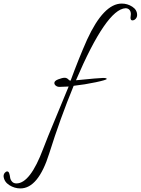

<svg xmlns="http://www.w3.org/2000/svg" viewBox="-275 -604 787 1074"><path d="M455 -505 457 -525Q457 -540 449 -549Q441 -558 427 -558Q320 -552 150 -155Q280 -168 301 -168Q322 -168 322 -162.5Q322 -157 261 -144Q200 -131 137 -124Q62 58 0.5 254Q-61 450 -161 450Q-194 450 -223 431.5Q-252 413 -255 382Q-255 371 -248.5 363Q-242 355 -234.5 355Q-227 355 -223.5 365.5Q-220 376 -218.5 388.5Q-217 401 -208 411.5Q-199 422 -183 422Q-106 422 -33 227Q-14 176 39.5 48Q93 -80 109 -120Q69 -118 57.5 -118Q46 -118 37.5 -124.5Q29 -131 29 -140Q29 -152 51.5 -160.5Q74 -169 86 -169Q98 -169 106 -161Q114 -153 117 -153H120Q165 -276 212 -382Q305 -584 406 -584Q438 -584 465 -566.5Q492 -549 492 -520Q492 -508 484 -499Q476 -490 465.5 -490Q455 -490 455 -505Z"/></svg>

Font: Allura
Style: Regular
Weight: 400
Designer: Robert E. Leuschke
Foundry: Robert E. Leuschke
Version: Version 1.004